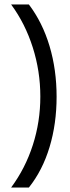

<svg xmlns="http://www.w3.org/2000/svg" viewBox="-20 -695 315 865"><path d="M30 150Q94.2 63.3 127.9 -41.7Q161.7 -146.7 161.7 -260Q161.7 -374.2 127.5 -481.7Q93.3 -589.2 30 -675H110Q171.7 -593.3 203.3 -487.1Q235 -380.8 235 -259.2Q235 -137.5 203.3 -32.5Q171.7 72.5 110 150Z"/></svg>

Font: Funnel Sans Light
Style: Regular
Weight: 300
Designer: NORD ID, Kristian Moeller
Foundry: Dicotype
Version: Version 1.000